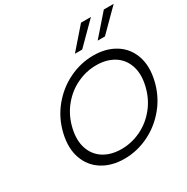

<svg xmlns="http://www.w3.org/2000/svg" viewBox="-217 -1176 1340 1374"><g transform="rotate(-30 453.5 -489.0)"><path d="M131.8 -365.7Q157.7 -477.5 227.8 -563Q297.9 -648.4 394.5 -695.1Q491.2 -741.7 595.2 -741.7Q699.2 -741.7 774.4 -695.1Q849.6 -648.4 879.9 -563Q910.2 -477.5 884.3 -365.7Q858.4 -253.9 788.6 -168.5Q718.8 -83 622.1 -36.1Q525.4 10.7 421.4 10.7Q317.4 10.7 242.2 -36.1Q167 -83 136.5 -168.5Q106 -253.9 131.8 -365.7ZM437.5 -60.1Q521 -60.1 598.1 -96.9Q675.3 -133.8 731.4 -203.1Q787.6 -272.5 809.1 -365.7Q830.6 -458.5 806.4 -527.8Q782.2 -597.2 722.2 -634Q662.1 -670.9 578.6 -670.9Q495.1 -670.9 418 -634Q340.8 -597.2 284.7 -527.8Q228.5 -458.5 207 -365.7Q185.5 -272.9 209.7 -203.4Q233.9 -133.8 293.9 -96.9Q354 -60.1 437.5 -60.1ZM825.7 -988.8H907.2L736.3 -817.9H676.3ZM637.2 -988.8H719.2L548.3 -817.9H488.3Z"/></g></svg>

Font: Glacial Indifference
Style: Italic
Weight: 400
Designer: Alfredo Marco Pradil
Foundry: Alfredo Marco Pradil
Version: Version 1.312